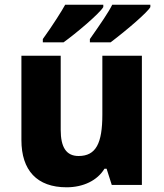

<svg xmlns="http://www.w3.org/2000/svg" viewBox="-20 -786 696 816"><path d="M162 -606H250C299 -641 402 -727 419 -756V-766H257C246 -745 204 -678 162 -620ZM362 -606H450C524 -662 608 -735 619 -756V-766H457C442 -735 409 -687 362 -620ZM263 10C334 10 394 -19 424 -69H433L455 0H583V-549H415V-299C415 -177 388 -123 314 -123C261 -123 238 -161 238 -234V-549H71V-191C71 -62 137 10 263 10Z"/></svg>

Font: Kathrein 85 Heavy
Style: Regular
Weight: 900
Designer: Lazydogs Typefoundry, based on Open Sans by Ascender Corporation
Foundry: Lazydogs Typefoundry
Version: Version 1.003;PS 001.003;hotconv 1.0.88;makeotf.lib2.5.64775